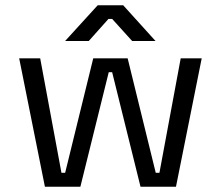

<svg xmlns="http://www.w3.org/2000/svg" viewBox="-20 -711 841 731"><path d="M151 0 53 -489H133L214 -53H228L335 -489H466L573 -53H587L668 -489H748L650 0H515L407 -436H394L286 0ZM228 -555 352 -691H449L572 -555H483L407 -639H393L318 -555Z"/></svg>

Font: Space Grotesk Light
Style: Regular
Weight: 400
Version: Version 2.000